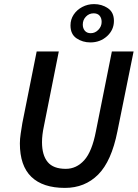

<svg xmlns="http://www.w3.org/2000/svg" viewBox="-20 -905 672 937"><path d="M297 12Q189 12 133 -42Q77 -96 77 -205Q77 -227 81 -253Q85 -279 89 -304L159 -654H267L194 -288Q185 -246 185 -211Q185 -148 212.5 -114.5Q240 -81 301 -81Q353 -81 391 -123Q429 -165 448 -264L526 -654H632L553 -264Q524 -118 459 -53Q394 12 297 12ZM421 -698Q383 -698 353.5 -718Q324 -738 324 -781Q324 -810 339.5 -833.5Q355 -857 381.5 -871Q408 -885 439 -885Q477 -885 506.5 -865Q536 -845 536 -803Q536 -759 502.5 -728.5Q469 -698 421 -698ZM423 -743Q444 -743 460 -759.5Q476 -776 476 -798Q476 -817 466 -828.5Q456 -840 437 -840Q415 -840 399.5 -824Q384 -808 384 -785Q384 -767 394 -755Q404 -743 423 -743Z"/></svg>

Font: Source Sans Pro SemiBold
Style: Italic
Weight: 600
Italic angle: -11°
Designer: Paul D. Hunt
Foundry: Adobe Systems Incorporated
Version: Version 1.095;hotconv 1.0.109;makeotfexe 2.5.65596